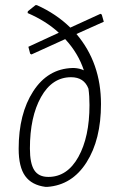

<svg xmlns="http://www.w3.org/2000/svg" viewBox="-20 -724 470 751"><path d="M124 -704Q200 -670 255 -616L373 -670L378 -667L386 -639L279 -591Q375 -478 375 -317Q375 -178 318.5 -89Q262 0 165 7H158Q104 0 78.5 -35.5Q53 -71 53 -142Q53 -279 110 -367Q167 -455 263 -458H270Q291 -457 308 -449Q286 -516 235 -571L103 -511L98 -514L91 -541L210 -596Q160 -642 88 -673L89 -680L119 -704ZM97 -143Q97 -85 114 -58.5Q131 -32 169 -32Q243 -32 286.5 -110Q330 -188 330 -313Q330 -349 326 -377Q309 -422 258 -422Q184 -422 140.5 -344.5Q97 -267 97 -143Z"/></svg>

Font: Alegreya Sans Light
Style: Italic
Weight: 300
Italic angle: -7°
Designer: Juan Pablo del Peral
Foundry: Huerta Tipografica
Version: Version 2.007